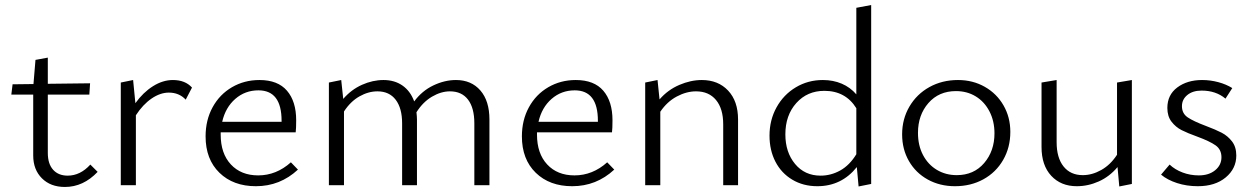

<svg xmlns="http://www.w3.org/2000/svg" viewBox="-20 -736 4975 763"><path d="M368 -53Q311 7 238 7Q181 7 146.5 -27.5Q112 -62 112 -118V-360H25L30 -401L113 -402L121 -498L170 -507V-403L338 -405L335 -360H170V-128Q170 -85 191 -61.5Q212 -38 249 -38Q299 -38 339 -82Z M743 -388 718 -340Q692 -368 651 -368Q617 -368 582.5 -344.5Q548 -321 520 -278V0H460V-408L509 -418L518 -326Q549 -369 588 -393.5Q627 -418 667 -418Q716 -418 743 -388Z M1164 -62Q1093 4 997 4Q907 4 852 -49.5Q797 -103 797 -194Q797 -259 825 -310Q853 -361 902 -389.5Q951 -418 1011 -418Q1084 -418 1120.5 -375.5Q1157 -333 1157 -258Q1157 -225 1155 -210H857V-201Q857 -126 897.5 -82.5Q938 -39 1006 -39Q1078 -39 1136 -91ZM863 -252H1099V-256Q1099 -377 1007 -377Q954 -377 915 -343Q876 -309 863 -252Z M1925 -261V0H1865V-246Q1865 -307 1840 -340Q1815 -373 1768 -373Q1733 -373 1697 -352Q1661 -331 1635 -290Q1637 -272 1637 -261V0H1578V-246Q1578 -306 1552.5 -339.5Q1527 -373 1480 -373Q1444 -373 1408.5 -353Q1373 -333 1347 -293V0H1287V-408L1336 -418L1344 -343Q1376 -380 1418.5 -399Q1461 -418 1504 -418Q1548 -418 1579.5 -396Q1611 -374 1626 -333Q1657 -375 1702 -396.5Q1747 -418 1792 -418Q1853 -418 1889 -376.5Q1925 -335 1925 -261Z M2421 -62Q2350 4 2254 4Q2164 4 2109 -49.5Q2054 -103 2054 -194Q2054 -259 2082 -310Q2110 -361 2159 -389.5Q2208 -418 2268 -418Q2341 -418 2377.5 -375.5Q2414 -333 2414 -258Q2414 -225 2412 -210H2114V-201Q2114 -126 2154.5 -82.5Q2195 -39 2263 -39Q2335 -39 2393 -91ZM2120 -252H2356V-256Q2356 -377 2264 -377Q2211 -377 2172 -343Q2133 -309 2120 -252Z M2913 -261V0H2854V-242Q2854 -304 2825.5 -338.5Q2797 -373 2746 -373Q2708 -373 2669.5 -352.5Q2631 -332 2604 -292V0H2544V-408L2593 -418L2601 -341Q2634 -379 2679.5 -398.5Q2725 -418 2769 -418Q2834 -418 2873.5 -376Q2913 -334 2913 -261Z M3442 -716V-5L3392 5L3385 -72Q3324 4 3228 4Q3172 4 3128.5 -22Q3085 -48 3061.5 -93.5Q3038 -139 3038 -197Q3038 -259 3066 -309.5Q3094 -360 3142.5 -389Q3191 -418 3250 -418Q3291 -418 3325 -403.5Q3359 -389 3383 -361V-705ZM3383 -123V-306Q3340 -375 3256 -375Q3188 -375 3144.5 -326.5Q3101 -278 3101 -202Q3101 -131 3139.5 -84.5Q3178 -38 3241 -38Q3282 -38 3319 -58.5Q3356 -79 3383 -123Z M3565 -202Q3565 -263 3594 -312.5Q3623 -362 3673.5 -390Q3724 -418 3787 -418Q3846 -418 3893.5 -391Q3941 -364 3968 -317Q3995 -270 3995 -212Q3995 -150 3966.5 -100.5Q3938 -51 3888 -23.5Q3838 4 3775 4Q3715 4 3667 -22.5Q3619 -49 3592 -96Q3565 -143 3565 -202ZM3932 -206Q3932 -255 3912 -293.5Q3892 -332 3857.5 -353Q3823 -374 3779 -374Q3711 -374 3669.5 -326.5Q3628 -279 3628 -208Q3628 -158 3648 -120Q3668 -82 3703 -61Q3738 -40 3782 -40Q3850 -40 3891 -88Q3932 -136 3932 -206Z M4478 -418V-5L4428 5L4421 -72Q4389 -34 4346.5 -15Q4304 4 4259 4Q4196 4 4157.5 -37.5Q4119 -79 4119 -152V-408L4179 -418V-171Q4179 -109 4206.5 -74.5Q4234 -40 4283 -40Q4320 -40 4356.5 -60.5Q4393 -81 4419 -121V-408Z M4594 -42 4628 -82Q4649 -62 4679.5 -50.5Q4710 -39 4744 -39Q4784 -39 4809 -59.5Q4834 -80 4834 -111Q4834 -142 4810.5 -158.5Q4787 -175 4738 -193Q4699 -207 4675.5 -219Q4652 -231 4635.5 -252.5Q4619 -274 4619 -307Q4619 -359 4658.5 -388.5Q4698 -418 4757 -418Q4790 -418 4821.5 -409.5Q4853 -401 4877 -386L4850 -344Q4812 -376 4755 -376Q4720 -376 4698.5 -358.5Q4677 -341 4677 -314Q4677 -285 4700 -269.5Q4723 -254 4771 -236Q4811 -221 4835 -208.5Q4859 -196 4876 -174Q4893 -152 4893 -118Q4893 -66 4851 -31Q4809 4 4740 4Q4696 4 4657.5 -8.5Q4619 -21 4594 -42Z"/></svg>

Font: Ysabeau Infant Semilight
Style: Regular
Weight: 300
Designer: Christian Thalmann (Catharsis Fonts)
Version: Version 0.003